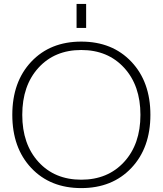

<svg xmlns="http://www.w3.org/2000/svg" viewBox="-20 -953 833 983"><path d="M372 -810V-933H421V-810ZM140 -93Q43 -196 43 -365Q43 -534 140 -637Q237 -740 396 -740Q555 -740 652.5 -637Q750 -534 750 -365Q750 -196 652.5 -93Q555 10 396 10Q237 10 140 -93ZM177 -124Q260 -33 396 -33Q532 -33 615.5 -124Q699 -215 699 -365Q699 -515 615.5 -606Q532 -697 396 -697Q260 -697 177 -606Q94 -515 94 -365Q94 -215 177 -124Z"/></svg>

Font: M PLUS 1p Light
Style: Regular
Weight: 300
Version: Version 1.061